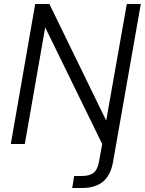

<svg xmlns="http://www.w3.org/2000/svg" viewBox="-20 -720 724 960"><path d="M34 0 156 -700H227L511 -117L614 -700H684L545 91Q537 135 517.5 163.5Q498 192 466 206Q434 220 390 220H341L351 160H389Q428 160 448 144Q468 128 475 88L491 0L206 -583L104 0Z"/></svg>

Font: DM Sans 18pt Light
Style: Italic
Weight: 300
Italic angle: -10°
Designer: Colophon Foundry, Jonny Pinhorn
Foundry: Colophon Foundry
Version: Version 4.004;gftools[0.9.30]